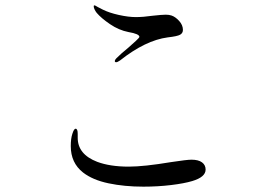

<svg xmlns="http://www.w3.org/2000/svg" viewBox="-20 -705 1040 719"><path d="M410 -476Q410 -481 416 -487Q433 -504 460 -526Q476 -540 489 -552Q502 -564 502 -567Q502 -578 461 -585Q425 -592 392 -614.5Q359 -637 342 -657Q338 -662 334.5 -669Q331 -676 331 -681Q331 -685 333 -685L337 -684Q340 -682 346.5 -678.5Q353 -675 365 -669Q389 -657 425 -649Q461 -641 489 -641Q516 -641 551 -646Q587 -650 601 -650Q613 -650 622 -647Q637 -642 651 -626.5Q665 -611 665 -593Q665 -581 654.5 -575Q644 -569 608 -565Q525 -554 430 -479Q420 -472 415 -472Q410 -472 410 -476ZM291 -59Q245 -95 245 -158Q245 -186 251 -204Q257 -223 263 -223Q271 -223 271 -204V-189Q271 -127 344 -99Q392 -81 462 -81Q519 -81 621 -98Q680 -107 697 -107Q723 -107 736.5 -97Q750 -87 750 -70Q750 -42 700 -27Q670 -18 620.5 -12Q571 -6 517 -6Q446 -6 386.5 -18.5Q327 -31 291 -59Z"/></svg>

Font: Shippori Mincho
Style: Regular
Weight: 400
Designer: FONTDASU
Foundry: FONTDASU / Google Inc. / but / Adobe
Version: Version 3.110; ttfautohint (v1.8.3)